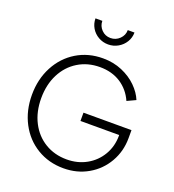

<svg xmlns="http://www.w3.org/2000/svg" viewBox="-172 -1119 1143 1263"><g transform="rotate(20 399.0 -487.5)"><path d="M57 -372Q57 -482 103.5 -570Q150 -658 231.5 -707.5Q313 -757 416 -757Q489 -757 550 -731Q611 -705 653.5 -663Q696 -621 715 -574L655 -546Q624 -616 562.5 -656Q501 -696 416 -696Q331 -696 264 -655Q197 -614 159.5 -540.5Q122 -467 122 -372Q122 -277 159.5 -204Q197 -131 264 -90.5Q331 -50 416 -50Q493 -50 554.5 -84.5Q616 -119 651.5 -179.5Q687 -240 687 -315V-319H416V-377H752V-321Q752 -229 708 -152.5Q664 -76 587.5 -32Q511 12 416 12Q313 12 231 -37.5Q149 -87 103 -174.5Q57 -262 57 -372ZM278 -987H326Q326 -951 351.5 -925Q377 -899 414 -899Q451 -899 477.5 -925Q504 -951 504 -987H551Q551 -951 532.5 -920.5Q514 -890 482.5 -872Q451 -854 414 -854Q377 -854 345.5 -872Q314 -890 296 -920.5Q278 -951 278 -987Z"/></g></svg>

Font: BLUETTI 2.0 Extralight
Style: Roman
Weight: 200
Designer: Stijn de Vries
Foundry: tokotype
Version: Version 2.005;October 31, 2023;FontCreator 14.0.0.2814 64-bi